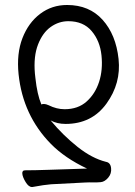

<svg xmlns="http://www.w3.org/2000/svg" viewBox="-20 -505 540 770"><path d="M108 245Q95 245 83 225.5Q71 206 69.5 192Q68 178 81 178Q118 178 175 176L329 171Q240 129 184 72Q128 15 95.5 -55Q63 -125 54.5 -207.5Q46 -290 70 -352Q94 -414 141 -449.5Q188 -485 249 -485Q338 -485 391.5 -425.5Q445 -366 455.5 -268.5Q466 -171 407 -89.5Q348 -8 243 -8Q209 -8 183 -22Q233 38 291 84Q349 130 405 144Q423 147 425.5 169Q428 191 414 207.5Q400 224 384 225.5Q368 227 354 226.5Q340 226 320 227L185 234Q158 236 110 245ZM239 -67Q293 -67 327.5 -98Q362 -129 377.5 -177Q393 -225 387 -283Q381 -341 347.5 -380.5Q314 -420 254 -420Q216 -420 183.5 -397Q151 -374 132.5 -326.5Q114 -279 120 -210L122 -192Q129 -126 146 -86Q149 -88 156.5 -88Q164 -88 175 -83Q207 -67 239 -67Z"/></svg>

Font: LXGW WenKai Mono Lite
Style: Regular
Weight: 400
Monospace: yes
Designer: LXGW / Fontworks Inc.
Foundry: LXGW / Fontworks Inc.
Version: Version 1.520; June 14, 2025